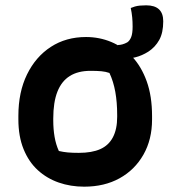

<svg xmlns="http://www.w3.org/2000/svg" viewBox="-20 -689 640 721"><path d="M303 -550Q353 -550 397.5 -531.5Q442 -513 476.5 -476Q511 -439 531 -383.5Q551 -328 551 -253V-240Q551 -165 518.5 -108Q486 -51 429 -19.5Q372 12 296 12Q245 12 200.5 -3.5Q156 -19 122 -50Q88 -81 68.5 -129Q49 -177 49 -241V-254Q49 -343 81.5 -409.5Q114 -476 171 -513Q228 -550 303 -550ZM320 -423Q273 -423 242 -403.5Q211 -384 195.5 -344.5Q180 -305 180 -244V-237Q180 -204 185 -175Q190 -146 201 -122Q218 -118 235 -116.5Q252 -115 276 -115Q325 -115 356.5 -129Q388 -143 404 -173.5Q420 -204 420 -250V-257Q420 -305 413 -344Q406 -383 391 -415Q377 -420 360.5 -421.5Q344 -423 320 -423ZM471 -659Q478 -662 486.5 -664.5Q495 -667 505.5 -668Q516 -669 529 -669Q561 -669 577 -654Q593 -639 593 -609Q593 -566 578 -539Q563 -512 537 -495Q513 -480 489 -474Q465 -468 441 -468Q438 -468 435 -468Q432 -468 429 -468Q426 -468 423 -468Q423 -474 423 -479.5Q423 -485 423 -491Q423 -497 423 -504.5Q423 -512 423 -520Q431 -520 440 -522.5Q449 -525 458 -530Q467 -536 472.5 -549.5Q478 -563 478 -589Q478 -607 476.5 -623.5Q475 -640 471 -659Z"/></svg>

Font: Recursive Monospace Casual
Style: Bold
Weight: 700
Version: Version 1.047